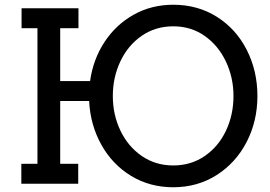

<svg xmlns="http://www.w3.org/2000/svg" viewBox="-20 -775 1141 810"><path d="M1066 -370Q1066 -264 1020.5 -176Q975 -88 894 -36.5Q813 15 711 15Q612 15 533 -33Q454 -81 407.5 -164.5Q361 -248 356 -349H234V-84H310V0H70V-84H138V-656H71V-740H311V-656H234V-433H360Q373 -525 421 -598Q469 -671 544 -713Q619 -755 711 -755Q814 -755 895 -704Q976 -653 1021 -564.5Q1066 -476 1066 -370ZM965 -370Q965 -448 933 -515.5Q901 -583 843.5 -623.5Q786 -664 711 -664Q636 -664 578 -624Q520 -584 488 -516.5Q456 -449 456 -370Q456 -291 488 -224Q520 -157 578 -117Q636 -77 711 -77Q786 -77 844 -117Q902 -157 933.5 -224Q965 -291 965 -370Z"/></svg>

Font: Arvo
Style: Regular
Weight: 400
Designer: Anton Koovit (Cyrillic Expansion: Cyreal)
Foundry: Anton Koovit, Yassin Baggar
Version: Version 3.000